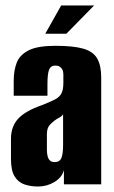

<svg xmlns="http://www.w3.org/2000/svg" viewBox="-20 -672 414 700"><path d="M119 8Q92 8 69.5 0.5Q47 -7 33.5 -28.5Q20 -50 20 -92V-166Q20 -211 46.5 -239.5Q73 -268 134 -289Q164 -301 180.5 -309.5Q197 -318 204 -331.5Q211 -345 211 -370V-400Q211 -411 207.5 -418Q204 -425 197.5 -429Q191 -433 182 -433Q165 -433 159 -418Q153 -403 153 -365V-323H30V-378Q30 -415 41 -443.5Q52 -472 84.5 -488.5Q117 -505 182 -505Q248 -505 284 -494.5Q320 -484 334.5 -458.5Q349 -433 349 -389V0H213V-52Q206 -25 178.5 -8.5Q151 8 119 8ZM179 -81Q198 -81 204 -96.5Q210 -112 210 -143V-256Q207 -249 196.5 -243.5Q186 -238 177 -231Q164 -221 157.5 -211Q151 -201 151 -182V-126Q151 -111 154 -101Q157 -91 163 -86Q169 -81 179 -81ZM145 -549 203 -652H323L222 -549Z"/></svg>

Font: Alumni Sans ExtraBold
Style: Regular
Weight: 800
Designer: Robert E. Leuschke
Foundry: Robert E. Leuschke
Version: Version 1.018